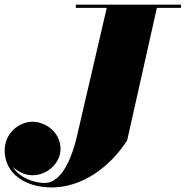

<svg xmlns="http://www.w3.org/2000/svg" viewBox="-52 -770 793 820"><path d="M272 -750V-736.5H404L277 -190C246 -57.5 196 11.5 139.5 11.5C92 11.5 32.5 -10.5 2 -57.5C25 -36 56.5 -21.5 87.5 -21.5C147 -21.5 206.5 -71 206.5 -134C206.5 -205 142.5 -250 87.5 -250C27 -250 -32 -199.5 -32 -127.5C-32 -27.5 57 30.5 169 30.5C298 30.5 416 -54.5 491 -170L618 -736.5H721V-750Z"/></svg>

Font: Bodoni* 16pt Fatface
Style: Italic
Weight: 900
Italic angle: -13°
Version: Version 2.3